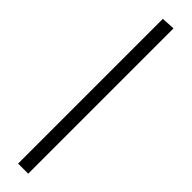

<svg xmlns="http://www.w3.org/2000/svg" viewBox="-354 -817 959 959"><g transform="rotate(45 125.0 -338.0)"><path d="M89.4 175.8H160.6V-850.6L89.4 -846.7Z"/></g></svg>

Font: Donegal One
Style: Regular
Weight: 400
Designer: Gary Lonergan
Foundry: Sorkin Type Co.
Version: Version 1.004